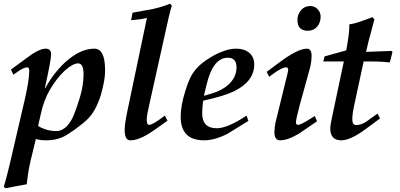

<svg xmlns="http://www.w3.org/2000/svg" viewBox="-41 -727 2120 1018"><path d="M516 -364Q517 -332 511 -297Q505 -262 494 -224Q467 -139 426 -98Q402 -74 357 -41Q334 -25 316.5 -14Q299 -3 286 2Q250 17 204 17Q173 17 149 10Q138 55 131 84.5Q124 114 120 130Q112 167 107.5 197Q103 227 101 250Q80 254 52 259Q24 264 -11 271L-21 264Q-13 237 -5 206.5Q3 176 11 142L90 -198Q114 -301 114 -351Q114 -370 104 -370Q88 -370 62 -353L30 -331L17 -358L101 -420Q166 -469 201 -469Q230 -469 230 -439Q230 -409 197 -261L199 -259Q242 -340 308 -400Q386 -469 459 -469Q514 -469 516 -364ZM402 -334Q402 -390 374 -391Q359 -391 341 -381Q323 -371 302.5 -352.5Q282 -334 261 -307Q240 -280 221 -247Q207 -222 195 -190.5Q183 -159 175 -121L161 -59Q207 -32 257 -32Q306 -32 341 -97Q355 -123 381 -205Q402 -272 402 -334Z M870 -698Q867 -687 862.5 -671Q858 -655 853 -633L750 -170Q737 -115 737 -92Q737 -65 750 -65Q769 -65 833 -114L847 -87Q770 -31 741 -14Q689 17 650 17Q620 17 620 -38Q620 -72 636 -146L738 -632Q709 -624 654 -620L662 -660Q732 -672 764 -678Q792 -684 816 -691.5Q840 -699 860 -707Z M1307 -385Q1307 -296 1200 -243Q1146 -217 1036 -193Q1034 -174 1032.5 -157.5Q1031 -141 1031 -127Q1031 -47 1108 -47Q1166 -47 1266 -114L1276 -86Q1228 -56 1200 -39Q1172 -22 1164 -17Q1097 17 1041 17Q917 17 917 -108Q917 -167 942 -246Q961 -307 979 -335Q1003 -374 1048 -405Q1071 -421 1093.5 -433.5Q1116 -446 1139 -454Q1176 -469 1212 -469Q1254 -469 1280.5 -447Q1307 -425 1307 -385ZM1213 -370Q1213 -421 1167 -421Q1088 -421 1054 -277L1040 -219L1081 -231Q1136 -247 1171 -279Q1213 -318 1213 -370Z M1659 -639Q1659 -607 1640.5 -585.5Q1622 -564 1591 -564Q1536 -564 1536 -621Q1536 -651 1555 -673Q1574 -695 1604 -695Q1627 -695 1643 -678.5Q1659 -662 1659 -639ZM1640 -84Q1545 -19 1545 -19Q1485 17 1444 17Q1414 17 1414 -26Q1414 -52 1420 -78L1479 -319Q1481 -325 1483 -334Q1485 -343 1487 -356Q1487 -370 1476 -370Q1454 -370 1408 -336L1386 -320L1373 -346L1436 -393Q1537 -469 1586 -469Q1611 -469 1611 -432Q1611 -398 1602 -365L1548 -169Q1528 -94 1528 -78Q1528 -65 1540 -65Q1553 -65 1601 -95L1628 -112Z M2040 -452 2026 -396Q2008 -398 1985 -399.5Q1962 -401 1934 -401H1887L1836 -164Q1827 -122 1827 -93Q1827 -64 1848 -64Q1876 -64 1905 -85L1961 -125L1974 -99L1897 -42Q1817 17 1768 17Q1710 17 1710 -47Q1710 -54 1712.5 -69.5Q1715 -85 1720 -108L1782 -401H1673L1680 -428L1795 -460Q1803 -505 1807 -535.5Q1811 -566 1811 -582V-598Q1826 -600 1840 -603.5Q1854 -607 1868 -612L1934 -636L1944 -624Q1939 -604 1931 -575Q1923 -546 1913 -508L1900 -452L2034 -457Z"/></svg>

Font: GFS Didot
Style: Bold Italic
Weight: 700
Italic angle: -12°
Designer: Designed by Takis Katsoulidis and George D. Matthiopoulos.
Foundry: Designed by Takis Katsoulidis and George D. Matthiopoulos.
Version: Version 1.0